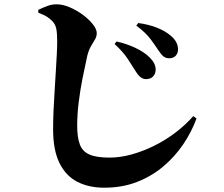

<svg xmlns="http://www.w3.org/2000/svg" viewBox="-20 -818 1040 893"><path d="M767 -547Q751 -547 740 -556Q729 -565 716 -585Q703 -605 681 -635Q659 -665 614 -699L623 -711Q673 -704 710.5 -689Q748 -674 773 -653Q808 -624 808 -589Q808 -570 797 -558.5Q786 -547 767 -547ZM659 -450Q646 -450 634.5 -458.5Q623 -467 612 -485Q598 -508 574.5 -543.5Q551 -579 513 -613L522 -625Q568 -615 609.5 -595.5Q651 -576 677 -550Q704 -523 704 -494Q704 -476 692.5 -463Q681 -450 659 -450ZM465 55Q393 55 339.5 27.5Q286 0 256.5 -60Q227 -120 227 -217Q227 -258 229 -303.5Q231 -349 234 -395Q237 -441 239.5 -484Q242 -527 244 -563Q246 -599 246 -624Q246 -665 241.5 -685.5Q237 -706 223 -720Q210 -733 198 -740.5Q186 -748 158 -759V-772Q178 -782 199.5 -790Q221 -798 243 -798Q272 -798 304.5 -784Q337 -770 365.5 -749Q394 -728 412 -705Q430 -682 430 -664Q430 -648 421.5 -634Q413 -620 403 -603Q393 -586 386 -559Q375 -510 364 -454.5Q353 -399 346 -342.5Q339 -286 339 -233Q339 -180 351 -147Q363 -114 395.5 -99.5Q428 -85 489 -85Q539 -85 591.5 -99.5Q644 -114 696 -139.5Q748 -165 795 -200.5Q842 -236 879 -278L894 -267Q871 -204 832 -146.5Q793 -89 739 -43.5Q685 2 616.5 28.5Q548 55 465 55Z"/></svg>

Font: Noto Serif JP Black
Style: Regular
Weight: 900
Designer: Ryoko NISHIZUKA 西塚涼子 (kana & ideographs); Frank Grießhammer (Latin, Greek & Cyrillic); Wenlong ZHANG 张文龙 (bopomofo); San
Foundry: Adobe
Version: Version 2.003-H1;hotconv 1.1.1;makeotfexe 2.6.0